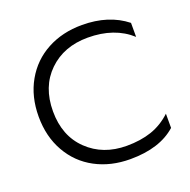

<svg xmlns="http://www.w3.org/2000/svg" viewBox="-129 -840 973 981"><g transform="rotate(-20 358.0 -349.5)"><path d="M417 15.1Q311 15.1 227.8 -29.3Q144.5 -73.7 97.2 -157Q49.8 -240.2 49.8 -349.1Q49.8 -458 97.2 -541.3Q144.5 -624.5 227.8 -669.2Q311 -713.9 417 -713.9Q562 -713.9 657.2 -638.2V-562Q567.9 -643.1 422.9 -643.1Q292.5 -643.1 210.2 -563Q127.9 -482.9 127.9 -349.1Q127.9 -215.3 211.2 -135.3Q294.4 -55.2 422.9 -55.2Q498.5 -55.2 557.6 -75.2Q616.7 -95.2 666 -141.1V-64Q577.6 15.1 417 15.1Z"/></g></svg>

Font: Prompt Light
Style: Regular
Weight: 300
Designer: Katatrad Team
Foundry: CadsonDemak
Version: Version 1.000;PS 001.000;hotconv 1.0.88;makeotf.lib2.5.64775